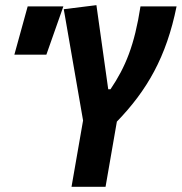

<svg xmlns="http://www.w3.org/2000/svg" viewBox="-20 -718 699 738"><path d="M254.9 0H385.7L429.2 -250.5C545.4 -370.6 619.6 -499.5 658.7 -693.4H520C497.1 -545.4 462.9 -460.9 404.8 -375H396L350.6 -698.2L225.1 -682.6L299.3 -254.9ZM35.2 -507.8H158.2L223.6 -693.4H86.4Z"/></svg>

Font: Cascadia Mono PL
Style: Bold Italic
Weight: 700
Italic angle: -10°
Monospace: yes
Designer: Aaron Bell
Foundry: Saja Typeworks
Version: Version 2404.023